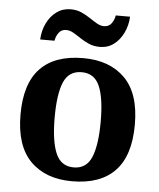

<svg xmlns="http://www.w3.org/2000/svg" viewBox="-54 -811 721 868"><g transform="rotate(5 306.5 -377.0)"><path d="M304.6 10Q185 10 116 -59.3Q47 -128.7 47 -270.3Q47 -411 113.1 -480Q179.2 -549 308 -549Q428 -549 497 -480Q566 -411 566 -270.3Q566 -128.7 499.5 -59.3Q433 10 304.6 10ZM307 -53Q365 -53 388 -108.5Q411 -164 411 -270.5Q411 -377 387.5 -431Q364 -485 306 -485Q248 -485 225 -431.2Q202 -377.5 202 -270Q202 -164 225.5 -108.5Q249 -53 307 -53ZM377 -606Q350 -606 328 -615.5Q306 -625 287.5 -637.5Q269 -650 252.5 -659.5Q236 -669 220 -669Q198 -669 186 -652.5Q174 -636 171 -616H106Q108 -657 124.5 -690.5Q141 -724 168.5 -744Q196 -764 232 -764Q259 -764 280.5 -754.5Q302 -745 320.5 -732.5Q339 -720 355.5 -710.5Q372 -701 388 -701Q410 -701 422 -717.5Q434 -734 437 -754H502Q500 -714 483.5 -680Q467 -646 440 -626Q413 -606 377 -606Z"/></g></svg>

Font: Noto Serif Test
Style: Regular
Weight: 400
Version: Version 1.000